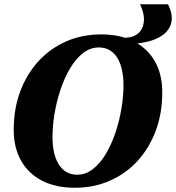

<svg xmlns="http://www.w3.org/2000/svg" viewBox="-20 -868 829 904"><path d="M331.8 16Q242.6 16 178.2 -17.1Q113.8 -50.2 79.2 -111.6Q44.6 -173 44.6 -257Q44.6 -355.2 75.2 -437.3Q105.8 -519.4 160.9 -579.6Q216 -639.8 291.3 -672.9Q366.6 -706 456.8 -706Q546 -706 610.4 -672.9Q674.8 -639.8 709.4 -578.9Q744 -518 744 -433Q744 -334.8 713.4 -252.7Q682.8 -170.6 627.7 -110.4Q572.6 -50.2 497.3 -17.1Q422 16 331.8 16ZM343.2 -45.4Q384 -45.4 418.3 -72.5Q452.6 -99.6 479.2 -144.8Q505.8 -190 524.2 -245.5Q542.6 -301 552 -358.5Q561.4 -416 561.4 -466Q561.4 -550.8 530.9 -597.7Q500.4 -644.6 445.4 -644.6Q404.6 -644.6 370.3 -617.5Q336 -590.4 309.4 -545.2Q282.8 -500 264.4 -444.5Q246 -389 236.6 -331.9Q227.2 -274.8 227.2 -224Q227.2 -139.4 257.7 -92.4Q288.2 -45.4 343.2 -45.4ZM639.4 -848H771Q799.2 -791.8 782.9 -749.4Q766.6 -707 711.7 -683.8Q656.8 -660.6 566.4 -660.6H540V-690H563Q606.4 -690 630.2 -710.5Q654 -731 657.3 -767.1Q660.6 -803.2 639.4 -848Z"/></svg>

Font: Platypi Light
Style: Italic
Weight: 300
Italic angle: -13°
Designer: David Sargent
Foundry: Bolt Cutter Type
Version: Version 1.200